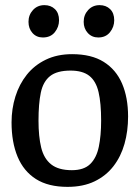

<svg xmlns="http://www.w3.org/2000/svg" viewBox="-20 -717 547 748"><path d="M243 11Q168 11 120 -19.5Q72 -50 48.5 -106.5Q25 -163 25 -240Q25 -293 40 -341Q55 -389 84.5 -426Q114 -463 158.5 -484.5Q203 -506 261 -506Q336 -506 384 -476Q432 -446 455.5 -391.5Q479 -337 479 -263Q479 -206 465 -156.5Q451 -107 422 -69.5Q393 -32 348.5 -10.5Q304 11 243 11ZM260 -54Q307 -54 331.5 -78Q356 -102 365 -145.5Q374 -189 374 -247Q374 -315 364 -358Q354 -401 328 -421.5Q302 -442 255 -442Q202 -442 175 -420.5Q148 -399 139 -356Q130 -313 130 -247Q130 -185 140.5 -142Q151 -99 179.5 -76.5Q208 -54 260 -54ZM363 -571Q338 -571 322 -588.5Q306 -606 306 -632Q306 -659 323.5 -678Q341 -697 368 -697Q393 -697 409 -681.5Q425 -666 425 -638Q425 -612 408.5 -591.5Q392 -571 363 -571ZM147 -571Q122 -571 106.5 -588.5Q91 -606 91 -632Q91 -659 108.5 -678Q126 -697 153 -697Q178 -697 194 -681.5Q210 -666 210 -638Q210 -612 193.5 -591.5Q177 -571 147 -571Z"/></svg>

Font: Faustina Medium
Style: Regular
Weight: 500
Designer: Alfonso Garcia
Foundry: http://www.omnibus-type.com
Version: Version 1.200